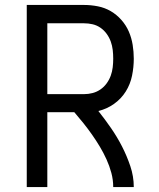

<svg xmlns="http://www.w3.org/2000/svg" viewBox="-20 -755 640 775"><path d="M88 0V-735H319Q347 -735 375 -729.5Q403 -724 427 -710Q451 -696 470 -674.5Q489 -653 500 -627.5Q511 -602 515.5 -574Q520 -546 520 -518Q520 -484 513 -449.5Q506 -415 487.5 -385.5Q469 -356 440 -335.5Q411 -315 377 -307Q404 -273 428.5 -237.5Q453 -202 472.5 -164Q492 -126 506 -84.5Q520 -43 520 0H437Q437 -29 429.5 -57Q422 -85 410 -111.5Q398 -138 383 -163Q368 -188 351.5 -211.5Q335 -235 317 -257.5Q299 -280 280 -302H171V0ZM319 -375Q337 -375 354 -379.5Q371 -384 385.5 -394Q400 -404 410.5 -418.5Q421 -433 427 -449.5Q433 -466 435 -483.5Q437 -501 437 -518Q437 -536 435 -553.5Q433 -571 427 -587.5Q421 -604 410.5 -618.5Q400 -633 385.5 -643Q371 -653 354 -657Q337 -661 319 -661H171V-375Z"/></svg>

Font: Bmono
Style: Regular
Weight: 400
Monospace: yes
Designer: Belleve Invis
Foundry: Belleve Invis
Version: Version 11.2.2; ttfautohint (v1.8.2)